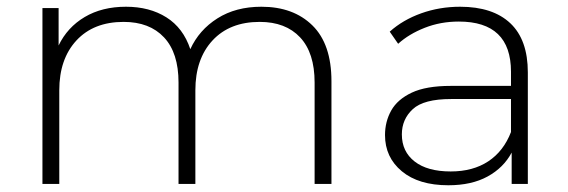

<svg xmlns="http://www.w3.org/2000/svg" viewBox="-20 -546 1687 570"><path d="M106 0V-522H154V-411Q180 -465 231.5 -495.5Q283 -526 354 -526Q424 -526 474 -494.5Q524 -463 545 -400Q571 -457 625.5 -491.5Q680 -526 756 -526Q851 -526 907.5 -470.5Q964 -415 964 -305V0H914V-301Q914 -389 871 -435Q828 -481 751 -481Q662 -481 611 -426Q560 -371 560 -278V0H510V-301Q510 -389 467 -435Q424 -481 347 -481Q258 -481 207 -426Q156 -371 156 -278V0Z M1499 0V-93Q1475 -48 1427.5 -22Q1380 4 1311 4Q1223 4 1173 -37.5Q1123 -79 1123 -145Q1123 -185 1141.5 -218Q1160 -251 1202.5 -271Q1245 -291 1318 -291H1497V-333Q1497 -482 1342 -482Q1288 -482 1241 -463.5Q1194 -445 1162 -416L1137 -452Q1176 -487 1230.5 -506.5Q1285 -526 1346 -526Q1443 -526 1495 -477Q1547 -428 1547 -331V0ZM1497 -154V-252H1319Q1238 -252 1205.5 -222Q1173 -192 1173 -147Q1173 -96 1211 -66.5Q1249 -37 1318 -37Q1384 -37 1429.5 -67Q1475 -97 1497 -154Z"/></svg>

Font: Montserrat Light
Style: Regular
Weight: 300
Designer: Julieta Ulanovsky
Foundry: Julieta Ulanovsky
Version: Version 9.000; ttfautohint (v1.8.4.7-5d5b)